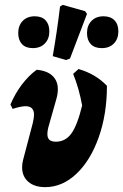

<svg xmlns="http://www.w3.org/2000/svg" viewBox="-20 -762 507 790"><path d="M71 -74Q71 -89 75 -104L115 -256Q120 -278 120 -290Q120 -325 85 -325Q67 -325 32 -314L23 -332Q42 -377 70 -414Q98 -451 131 -475Q174 -471 196 -450Q218 -429 218 -395Q218 -376 212 -355L182 -249Q175 -227 175 -210Q175 -194 183.5 -186.5Q192 -179 210 -179Q249 -179 273.5 -212.5Q298 -246 318 -328Q305 -399 281 -458L303 -478Q373 -458 420 -409Q420 -292 386 -196.5Q352 -101 294 -46.5Q236 8 166 8Q122 8 96.5 -14Q71 -36 71 -74ZM268 -521 252 -515 197 -531Q215 -634 227 -735L238 -742L330 -716L338 -705ZM55 -626Q55 -657 73.5 -676Q92 -695 123 -695Q152 -695 167.5 -678.5Q183 -662 183 -633Q183 -602 164.5 -583Q146 -564 115 -564Q86 -564 70.5 -580.5Q55 -597 55 -626ZM338 -626Q338 -657 356.5 -676Q375 -695 406 -695Q435 -695 451 -678.5Q467 -662 467 -633Q467 -602 448.5 -583Q430 -564 399 -564Q369 -564 353.5 -580.5Q338 -597 338 -626Z"/></svg>

Font: Alegreya ExtraBold
Style: Italic
Weight: 800
Italic angle: -7°
Designer: Juan Pablo del Peral
Foundry: Huerta Tipografica
Version: Version 2.007; ttfautohint (v1.6)